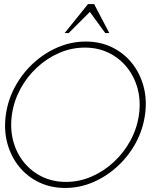

<svg xmlns="http://www.w3.org/2000/svg" viewBox="-20 -919 790 952"><path d="M303 13Q232 13 173.2 -15.2Q114.5 -43.5 74.2 -93.5Q34 -143.5 16.2 -209.2Q-1.5 -275 9 -350Q19.5 -425 55.5 -490.8Q91.5 -556.5 146.2 -606.5Q201 -656.5 267.5 -684.8Q334 -713 405 -713Q476.5 -713 535 -684.8Q593.5 -656.5 633.8 -606.5Q674 -556.5 691.8 -490.8Q709.5 -425 699 -350Q688.5 -275 652.5 -209.2Q616.5 -143.5 561.8 -93.5Q507 -43.5 440.8 -15.2Q374.5 13 303 13ZM307 -17Q373 -17 434 -43.5Q495 -70 544.5 -116Q594 -162 626.8 -222.2Q659.5 -282.5 669 -350Q678.5 -418.5 662.5 -478.8Q646.5 -539 609.5 -585Q572.5 -631 519.2 -657Q466 -683 400.5 -683Q334.5 -683 273.5 -656.5Q212.5 -630 163 -584Q113.5 -538 81 -477.8Q48.5 -417.5 39 -350Q29.5 -281.5 45.2 -221.2Q61 -161 98 -115Q135 -69 188.5 -43Q242 -17 307 -17ZM446.5 -899 522 -755H502L425.5 -860L320.5 -755H300.5L416.5 -899Z"/></svg>

Font: Urbanist Thin
Style: Italic
Weight: 100
Italic angle: -8°
Designer: Corey Hu
Foundry: Corey Hu
Version: Version 1.321; ttfautohint (v1.8.4.7-5d5b)